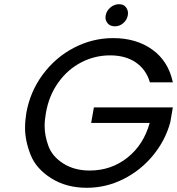

<svg xmlns="http://www.w3.org/2000/svg" viewBox="-20 -886 841 912"><path d="M526 -761Q504 -761 492.5 -774Q481 -787 481 -803Q481 -808 482 -813Q486 -835 504.5 -850.5Q523 -866 545 -866Q567 -866 577.5 -852.5Q588 -839 588 -824Q588 -819 587 -813Q583 -791 565.5 -776Q548 -761 526 -761ZM692 -495Q674 -556 625 -589.5Q576 -623 503 -623Q430 -623 365.5 -589.5Q301 -556 256.5 -493.5Q212 -431 198 -349Q192 -316 192 -287Q192 -242 210 -192.5Q228 -143 280.5 -109.5Q333 -76 406 -76Q508 -76 585 -137Q662 -198 691 -302H413L426 -376H801L789 -306Q766 -220 707.5 -148.5Q649 -77 566.5 -35.5Q484 6 392 6Q295 6 223 -39.5Q151 -85 125 -151.5Q99 -218 99 -278Q99 -312 105 -349Q123 -451 183.5 -532.5Q244 -614 332 -659.5Q420 -705 517 -705Q628 -705 704 -650Q780 -595 801 -495Z"/></svg>

Font: Fz Poppins
Style: Italic
Weight: 400
Italic angle: -10°
Designer: Ninad Kale (Devanagari), Jonny Pinhorn (Latin)
Foundry: Indian Type Foundry
Version: Vit hóa bi Vntype.Com & FontZin.Com